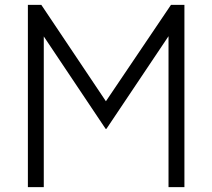

<svg xmlns="http://www.w3.org/2000/svg" viewBox="-20 -765 867 785"><path d="M94 0V-745H149L413 -351L679 -745H734V0H669V-617L415 -238H412L159 -616V0Z"/></svg>

Font: Plus Jakarta Sans Light
Style: Regular
Weight: 300
Designer: Gumpita Rahayu
Foundry: Tokotype
Version: Version 2.006; ttfautohint (v1.8.4.7-5d5b)